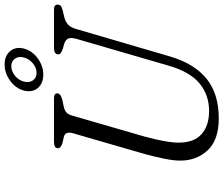

<svg xmlns="http://www.w3.org/2000/svg" viewBox="-88 -866 968 832"><g transform="rotate(-90 396.0 -450.0)"><path d="M527.5 -203.5 643.5 -602.5Q649.5 -624.5 645.5 -636.8Q641.5 -649 623 -655.5L601.5 -661.5Q589 -666 582.8 -670.2Q576.5 -674.5 576.5 -682Q576.5 -700 604 -700H770Q792 -700 792 -685Q792 -676 786.8 -671Q781.5 -666 765.5 -662L736 -655Q716.5 -649.5 704.5 -638.2Q692.5 -627 685.5 -601L567.5 -198Q536.5 -92 471 -39Q405.5 14 299 14Q205.5 14 160.8 -34Q116 -82 116 -153Q116 -182.5 124.8 -224.5Q133.5 -266.5 144 -305L235 -619Q239 -633 235.5 -643.8Q232 -654.5 218 -657.5L191.5 -663.5Q169.5 -670.5 169.5 -684Q170 -700 198 -700H386Q407.5 -700 407.5 -686Q407.5 -671 379 -664L347 -657Q332.5 -653.5 324 -645.5Q315.5 -637.5 311 -621L219.5 -305Q207 -258 200.5 -222Q194 -186 194 -158.5Q194 -94 230.2 -61Q266.5 -28 331 -28Q401 -28 451 -69.8Q501 -111.5 527.5 -203.5ZM488.5 -746.5Q450.5 -746.5 430.5 -770.2Q410.5 -794 419.5 -830.5Q429 -866 462 -890Q495 -914 533 -914Q570.5 -914 590.5 -890Q610.5 -866 601.5 -830.5Q592 -794.5 559.2 -770.5Q526.5 -746.5 488.5 -746.5ZM525 -885Q503.5 -885 484 -869.2Q464.5 -853.5 458.5 -830.5Q452.5 -807 463.8 -791.2Q475 -775.5 496.5 -775.5Q518 -775.5 537.2 -791.2Q556.5 -807 563 -830.5Q569 -853.5 557.8 -869.2Q546.5 -885 525 -885Z"/></g></svg>

Font: Fraunces 9pt S050 Light
Style: Italic
Weight: 300
Italic angle: -16°
Version: Version 1.000; ttfautohint (v1.8.3)